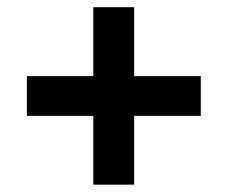

<svg xmlns="http://www.w3.org/2000/svg" viewBox="-20 -570 635 536"><path d="M240.5 -54.5V-246.5H55V-357.5H240.5V-550H354.5V-357.5H540.5V-246.5H354.5V-54.5Z"/></svg>

Font: Heraclito SemiBold
Style: Regular
Weight: 600
Designer: Kostas Bartsokas (font) & Cristiano Sobral (main changes)
Foundry: Kostas Bartsokas (font) & Cristiano Sobral (main changes)
Version: Version 1.00;July 8, 2020;FontCreator 13.0.0.2655 64-bit